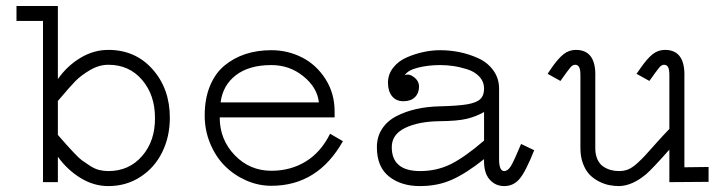

<svg xmlns="http://www.w3.org/2000/svg" viewBox="-20 -610 2438 643"><path d="M35.2 -589.8H173.8V-345.2Q204.6 -389.2 249 -416Q293.5 -442.9 342.8 -442.9Q433.6 -442.9 491.2 -377.7Q548.8 -312.5 548.8 -215.8Q548.8 -152.3 523.2 -100.3Q497.6 -48.3 450.2 -17.6Q402.8 13.2 342.8 13.2Q293.9 13.2 249.8 -13.9Q205.6 -41 173.8 -85V0H124V-540H35.2ZM173.8 -158.2Q194.3 -134.8 202.1 -126Q210 -117.2 227.3 -98.6Q244.6 -80.1 255.1 -72.5Q265.6 -64.9 281.5 -54.7Q297.4 -44.4 312 -40.8Q326.7 -37.1 342.8 -37.1Q412.6 -37.1 456.3 -87.9Q500 -138.7 499 -215.8Q499 -292 455.8 -342.5Q412.6 -393.1 342.8 -393.1Q311.5 -393.1 281 -375Q250.5 -356.9 232.7 -338.6Q214.8 -320.3 180.2 -279.3Q175.8 -274.4 173.8 -272Z M665.5 -223.1Q665.5 -279.3 683.1 -322Q700.7 -364.7 731.7 -390.4Q762.7 -416 802.2 -429Q841.8 -441.9 888.7 -441.9Q943.8 -441.9 991.7 -417.5Q1039.6 -393.1 1070.1 -345.2Q1100.6 -297.4 1100.6 -236.8V-216.8H715.8Q715.8 -142.6 766.1 -90.3Q816.4 -38.1 888.7 -38.1Q953.1 -38.1 1003.9 -69.1Q1054.7 -100.1 1085.4 -162.1L1128.4 -137.2Q1044.4 12.2 888.7 12.2Q844.7 12.2 804 -5.9Q763.2 -23.9 732.7 -54.7Q702.1 -85.4 683.8 -129.6Q665.5 -173.8 665.5 -223.1ZM1047.9 -267.1Q1042.5 -316.9 996.1 -354.5Q949.7 -392.1 888.7 -392.1Q814.5 -392.1 770.3 -358.4Q726.1 -324.7 718.8 -267.1Z M1769 -106.9Q1740.7 -35.6 1720.2 -11.2Q1699.7 13.2 1668.5 13.2Q1638.7 13.2 1619.1 -9.5Q1599.6 -32.2 1601.1 -77.1Q1541 -29.3 1493.4 -8.1Q1445.8 13.2 1386.2 13.2Q1323.7 13.2 1283.2 -18.6Q1242.7 -50.3 1242.2 -115.2Q1241.7 -150.9 1259 -177.7Q1276.4 -204.6 1306.6 -220.5Q1336.9 -236.3 1373.3 -244.6Q1409.7 -252.9 1452.1 -253.9Q1514.2 -255.4 1544.9 -260.7Q1575.7 -266.1 1588.4 -278.1Q1601.1 -290 1601.1 -313Q1601.1 -336.4 1585.4 -353.3Q1569.8 -370.1 1544.9 -377.9Q1520 -385.7 1497.8 -388.9Q1475.6 -392.1 1454.1 -392.1Q1414.6 -392.1 1380.1 -383.5Q1345.7 -375 1335.4 -357.9Q1349.1 -364.7 1366.2 -351.8Q1383.3 -338.9 1383.3 -319.8Q1383.3 -297.9 1369.4 -284.4Q1355.5 -271 1331.1 -271Q1306.6 -271 1293 -287.8Q1279.3 -304.7 1279.3 -333Q1279.3 -361.3 1296.9 -383.5Q1314.5 -405.8 1342 -417.7Q1369.6 -429.7 1398.2 -435.8Q1426.8 -441.9 1454.1 -441.9Q1486.8 -441.9 1519.3 -435.3Q1551.8 -428.7 1582.5 -414.6Q1613.3 -400.4 1632.3 -374Q1651.4 -347.7 1651.4 -313V-77.1Q1651.4 -37.1 1668.5 -37.1Q1680.7 -37.1 1690.9 -53.7Q1701.2 -70.3 1725.1 -127.9ZM1601.1 -234.9Q1574.7 -219.7 1543.5 -212.2Q1512.2 -204.6 1451.2 -204.1Q1380.9 -203.1 1336.4 -181.4Q1292 -159.7 1292 -117.2Q1292 -37.1 1387.2 -37.1Q1442.9 -37.1 1490 -60.5Q1537.1 -84 1601.1 -139.2Z M2353 -50.8V-1L2221.7 0V-108.9Q2164.1 -43.9 2143.6 -26.4Q2097.2 12.2 2053.7 13.2Q2037.1 13.2 2020.5 10Q2003.9 6.8 1986.1 -2.2Q1968.3 -11.2 1954.8 -24.9Q1941.4 -38.6 1932.6 -61.5Q1923.8 -84.5 1923.8 -113.8V-357.9Q1923.8 -377.4 1919.4 -385.3Q1915 -393.1 1905.8 -393.1Q1897.9 -393.1 1890.1 -384Q1882.3 -375 1856.9 -338.9L1814 -362.8L1824.7 -378.9Q1848.1 -413.1 1866.7 -428Q1885.3 -442.9 1908.7 -442.9Q1977.1 -442.9 1973.6 -351.1V-113.8Q1973.6 -91.8 1981 -75.9Q1988.3 -60.1 2000.7 -52Q2013.2 -43.9 2026.1 -40.5Q2039.1 -37.1 2053.7 -37.1Q2069.8 -37.1 2083.3 -42.5Q2096.7 -47.9 2112.1 -61.5Q2127.4 -75.2 2139.9 -88.6Q2152.3 -102.1 2176.5 -129.4Q2200.7 -156.7 2221.7 -178.2V-357.9Q2221.7 -377.4 2217.3 -385.3Q2212.9 -393.1 2203.6 -393.1Q2195.8 -393.1 2188 -384Q2180.2 -375 2154.8 -338.9L2111.8 -362.8L2123 -378.9Q2146.5 -413.1 2165 -428Q2183.6 -442.9 2207 -442.9Q2275.4 -442.9 2272 -351.1V-49.8Z"/></svg>

Font: Compagnon Roman
Style: Regular
Weight: 400
Designer: Juliette Duhe, Lea Pradine
Foundry: Velvetyne Type Foundry
Version: Version 1.000;PS 001.000;hotconv 1.0.88;makeotf.lib2.5.64775